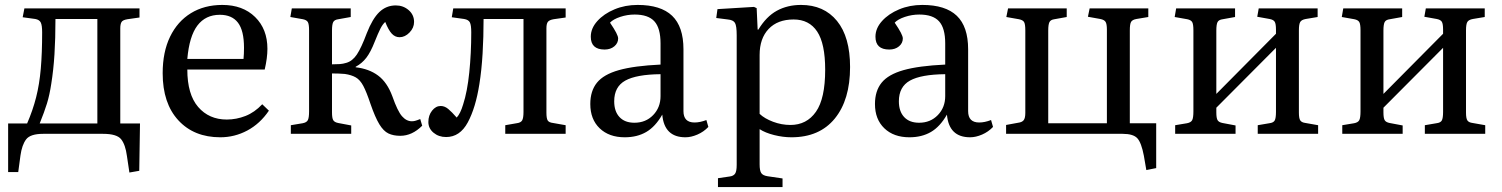

<svg xmlns="http://www.w3.org/2000/svg" viewBox="-20 -543 6093 779"><path d="M505 157 495 90Q489 44 471.5 22Q454 0 398 0H155Q103 0 86 22.5Q69 45 63 88L54 155H13V-42H90Q113 -95 126.5 -148Q140 -201 145.5 -264.5Q151 -328 151 -412Q151 -440 145.5 -451.5Q140 -463 123 -466L72 -473L79 -509H546V-472L497 -465Q478 -462 473 -453.5Q468 -445 468 -428V-42H548L545 150ZM141 -42H375V-466H205Q205 -386 201 -322.5Q197 -259 188 -203Q181 -157 170.5 -123Q160 -89 141 -42Z M874 14Q767 14 703.5 -55Q640 -124 640 -246Q640 -332 670 -394Q700 -456 754.5 -489.5Q809 -523 882 -523Q965 -523 1015 -474Q1065 -425 1065 -345Q1065 -308 1054 -261H740Q740 -160 784 -109Q828 -58 900 -58Q939 -58 976 -72.5Q1013 -87 1044 -120L1071 -94Q1035 -41 983.5 -13.5Q932 14 874 14ZM740 -304H968Q970 -324 970 -349Q970 -419 945.5 -451Q921 -483 872 -483Q814 -483 781 -439.5Q748 -396 740 -304Z M1604 8Q1576 8 1556 -1.5Q1536 -11 1519 -39Q1502 -67 1483 -122Q1467 -170 1454 -194.5Q1441 -219 1423.5 -229Q1406 -239 1379 -243Q1367 -244 1354 -244.5Q1341 -245 1327 -245V-87Q1327 -64 1332 -55.5Q1337 -47 1352 -44L1405 -34V0H1160V-35L1208 -43Q1224 -46 1229 -55.5Q1234 -65 1234 -91V-420Q1234 -445 1229 -453.5Q1224 -462 1209 -465L1158 -474L1164 -509H1403V-474L1353 -465Q1337 -463 1332 -453.5Q1327 -444 1327 -419V-282Q1346 -282 1359 -283Q1372 -284 1385 -288Q1410 -295 1428 -322Q1446 -349 1468 -408Q1491 -467 1519 -494Q1547 -521 1586 -521Q1616 -521 1638 -502Q1660 -483 1660 -454Q1660 -430 1641.5 -411Q1623 -392 1601 -392Q1583 -392 1569.5 -406.5Q1556 -421 1543 -454Q1532 -444 1523 -426Q1514 -408 1500 -373Q1484 -332 1466.5 -309Q1449 -286 1423 -272V-270Q1477 -264 1514 -236.5Q1551 -209 1572 -152Q1593 -92 1611 -71.5Q1629 -51 1651 -51Q1657 -51 1663.5 -52.5Q1670 -54 1685 -60L1693 -33Q1652 8 1604 8Z M1790 13Q1760 13 1739 -4.5Q1718 -22 1718 -48Q1718 -75 1733 -94Q1748 -113 1768 -113Q1784 -113 1798.5 -101Q1813 -89 1833 -66Q1848 -82 1859 -119Q1876 -171 1884 -249Q1892 -327 1892 -412Q1892 -441 1886.5 -452Q1881 -463 1863 -466L1813 -473L1819 -509H2275V-472L2226 -465Q2209 -462 2203 -454.5Q2197 -447 2197 -428V-86Q2197 -63 2202 -54.5Q2207 -46 2224 -44L2275 -35V0H2030V-35L2076 -43Q2093 -45 2098.5 -54.5Q2104 -64 2104 -89V-466H1942Q1942 -393 1938 -325.5Q1934 -258 1925 -202Q1910 -106 1878 -46.5Q1846 13 1790 13Z M2515 14Q2451 14 2413 -22.5Q2375 -59 2375 -121Q2375 -174 2402 -207.5Q2429 -241 2491 -258.5Q2553 -276 2660 -281V-367Q2660 -429 2635 -456.5Q2610 -484 2555 -484Q2525 -484 2496.5 -474.5Q2468 -465 2455 -451Q2472 -426 2480 -410.5Q2488 -395 2488 -387Q2488 -368 2472.5 -355Q2457 -342 2433 -342Q2377 -342 2377 -394Q2377 -428 2403.5 -457.5Q2430 -487 2473 -505Q2516 -523 2567 -523Q2661 -523 2707 -479Q2753 -435 2753 -343V-92Q2753 -46 2798 -46Q2820 -46 2846 -56L2854 -28Q2835 -8 2809.5 3Q2784 14 2761 14Q2675 14 2667 -78Q2639 -29 2602 -7.5Q2565 14 2515 14ZM2554 -45Q2600 -45 2630 -76Q2660 -107 2660 -153V-242Q2562 -241 2517 -216Q2472 -191 2472 -132Q2472 -91 2493.5 -68Q2515 -45 2554 -45Z M2893 216V180L2941 173Q2956 171 2962.5 161.5Q2969 152 2969 126V-400Q2969 -438 2962 -450Q2955 -462 2933 -464L2886 -470L2891 -506L3039 -515L3050 -510L3054 -423H3057Q3089 -476 3132 -499.5Q3175 -523 3230 -523Q3323 -523 3376 -458Q3429 -393 3429 -271Q3429 -138 3367 -62Q3305 14 3191 14Q3157 14 3121 5Q3085 -4 3062 -19V124Q3062 149 3068.5 159Q3075 169 3094 172L3155 181V216ZM3187 -36Q3253 -36 3290.5 -89.5Q3328 -143 3328 -260Q3328 -366 3295.5 -415Q3263 -464 3200 -464Q3135 -464 3098.5 -425.5Q3062 -387 3062 -320V-81Q3082 -62 3116.5 -49Q3151 -36 3187 -36Z M3670 14Q3606 14 3568 -22.5Q3530 -59 3530 -121Q3530 -174 3557 -207.5Q3584 -241 3646 -258.5Q3708 -276 3815 -281V-367Q3815 -429 3790 -456.5Q3765 -484 3710 -484Q3680 -484 3651.5 -474.5Q3623 -465 3610 -451Q3627 -426 3635 -410.5Q3643 -395 3643 -387Q3643 -368 3627.5 -355Q3612 -342 3588 -342Q3532 -342 3532 -394Q3532 -428 3558.5 -457.5Q3585 -487 3628 -505Q3671 -523 3722 -523Q3816 -523 3862 -479Q3908 -435 3908 -343V-92Q3908 -46 3953 -46Q3975 -46 4001 -56L4009 -28Q3990 -8 3964.5 3Q3939 14 3916 14Q3830 14 3822 -78Q3794 -29 3757 -7.5Q3720 14 3670 14ZM3709 -45Q3755 -45 3785 -76Q3815 -107 3815 -153V-242Q3717 -241 3672 -216Q3627 -191 3627 -132Q3627 -91 3648.5 -68Q3670 -45 3709 -45Z M4631 147 4621 89Q4611 36 4594.5 18Q4578 0 4535 0H4062V-36L4111 -45Q4127 -47 4133.5 -55.5Q4140 -64 4140 -85V-420Q4140 -445 4135 -453.5Q4130 -462 4114 -465L4063 -474L4070 -509H4308V-474L4258 -465Q4243 -463 4238 -453.5Q4233 -444 4233 -419V-43H4471V-423Q4471 -446 4465.5 -454.5Q4460 -463 4444 -466L4394 -475L4401 -509H4639V-474L4591 -466Q4574 -463 4569 -454Q4564 -445 4564 -420V-43H4671V139Z M4748 0V-35L4796 -43Q4812 -46 4817 -55.5Q4822 -65 4822 -91V-420Q4822 -445 4817 -453.5Q4812 -462 4797 -465L4746 -474L4752 -509H4991V-474L4941 -465Q4925 -463 4920 -453.5Q4915 -444 4915 -419V-162L5157 -406V-423Q5157 -446 5152 -454.5Q5147 -463 5131 -466L5081 -475L5087 -509H5326V-474L5278 -466Q5261 -463 5255.5 -454Q5250 -445 5250 -420V-86Q5250 -63 5255.5 -54.5Q5261 -46 5277 -44L5328 -35V0H5083V-35L5130 -43Q5147 -45 5152 -54.5Q5157 -64 5157 -89V-349L4915 -106V-87Q4915 -64 4920 -55.5Q4925 -47 4940 -44L4993 -34V0Z M5426 0V-35L5474 -43Q5490 -46 5495 -55.5Q5500 -65 5500 -91V-420Q5500 -445 5495 -453.5Q5490 -462 5475 -465L5424 -474L5430 -509H5669V-474L5619 -465Q5603 -463 5598 -453.5Q5593 -444 5593 -419V-162L5835 -406V-423Q5835 -446 5830 -454.5Q5825 -463 5809 -466L5759 -475L5765 -509H6004V-474L5956 -466Q5939 -463 5933.5 -454Q5928 -445 5928 -420V-86Q5928 -63 5933.5 -54.5Q5939 -46 5955 -44L6006 -35V0H5761V-35L5808 -43Q5825 -45 5830 -54.5Q5835 -64 5835 -89V-349L5593 -106V-87Q5593 -64 5598 -55.5Q5603 -47 5618 -44L5671 -34V0Z"/></svg>

Font: Literata 36pt
Style: Regular
Weight: 400
Designer: Latin by Veronika Burian and Jose Scaglione. Greek by Irene Vlachou. Cyrillic by Vera Evstafieva.
Foundry: TypeTogether
Version: Version 3.002